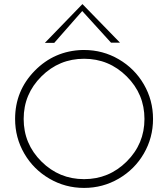

<svg xmlns="http://www.w3.org/2000/svg" viewBox="-20 -919 824 941"><path d="M200 -709 384 -899 568 -710H524L383 -865L246 -709ZM384 -674Q384 -674 392 -674Q484 -674 562 -628.5Q640 -583 685 -505.5Q730 -428 730 -336Q730 -244 685 -166.5Q640 -89 562 -43.5Q484 2 392 2Q300 2 222 -43.5Q144 -89 99 -166.5Q54 -244 54 -336Q54 -474 150 -572Q246 -670 384 -674ZM601 -544.5Q514 -631 392 -631Q270 -631 183 -544.5Q96 -458 96 -336Q96 -214 183 -127.5Q270 -41 392 -41Q514 -41 601 -127.5Q688 -214 688 -336Q688 -458 601 -544.5Z"/></svg>

Font: HiLo-Deco
Style: Deco
Weight: 500
Version: Version 001.000